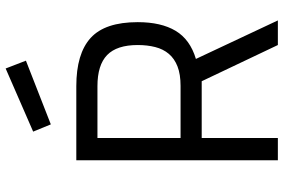

<svg xmlns="http://www.w3.org/2000/svg" viewBox="-178 -802 980 663"><g transform="rotate(-90 311.5 -470.0)"><path d="M363 -263H167V0H90V-696H346Q458 -696 512.5 -646.5Q567 -597 567 -484Q567 -403 537 -353Q507 -303 440 -283L573 0H488ZM488 -484Q488 -556 453.5 -589.5Q419 -623 346 -623H167V-336H347Q387 -336 414 -346.5Q441 -357 457.5 -376.5Q474 -396 481 -423.5Q488 -451 488 -484ZM407 -940 434 -870 214 -784 189 -845Z"/></g></svg>

Font: TitilliumText22L 400 wt
Style: 400 wt
Weight: 400
Designer: Campivisivi
Foundry: Campivisivi
Version: 1.000